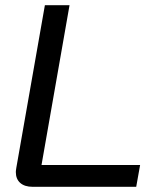

<svg xmlns="http://www.w3.org/2000/svg" viewBox="-20 -720 609 740"><path d="M41 -57Q41 -62 43 -74L153 -700H248L140 -84H520L505 0H106Q75 0 58 -15Q41 -30 41 -57Z"/></svg>

Font: Bai Jamjuree Medium
Style: Italic
Weight: 500
Italic angle: -10°
Version: Version 1.000; ttfautohint (v1.6)